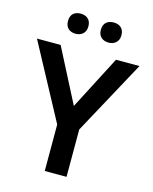

<svg xmlns="http://www.w3.org/2000/svg" viewBox="-133 -1002 867 1089"><g transform="rotate(15 301.0 -457.5)"><path d="M144 -856C144 -816 170 -797 204 -797C236 -797 264 -816 264 -856C264 -898 236 -915 204 -915C170 -915 144 -898 144 -856ZM337 -856C337 -816 364 -797 398 -797C430 -797 458 -816 458 -856C458 -898 430 -915 398 -915C364 -915 337 -898 337 -856ZM301 -399 139 -714H0L237 -273V0H365V-278L602 -714H464Z"/></g></svg>

Font: Noto Sans Telugu SemiBold
Style: Regular
Weight: 600
Designer: Jelle Bosma - Monotype Design Team
Foundry: Monotype Imaging Inc.
Version: Version 2.005